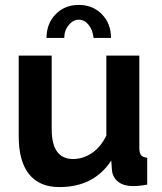

<svg xmlns="http://www.w3.org/2000/svg" viewBox="-20 -750 658 780"><path d="M241 -596H169Q169 -654 206 -692Q243 -730 300 -730Q357 -730 394 -692Q431 -654 431 -596H360Q357 -628 340 -649Q323 -670 300 -670Q277 -670 259 -648Q241 -626 241 -596ZM56 -196V-524H190V-225Q190 -104 277 -104Q317 -104 353 -128Q389 -152 412 -199V-524H546V-150Q546 -129 553 -120Q560 -111 578 -109V0Q546 6 520 6Q484 6 461.5 -10.5Q439 -27 435 -56L432 -98Q362 10 221 10Q140 10 98 -42.5Q56 -95 56 -196Z"/></svg>

Font: Raleway-v4020
Style: Bold
Weight: 700
Designer: Matt McInerney, Pablo Impallari, Rodrigo Fuenzalida
Foundry: Matt McInerney, Pablo Impallari, Rodrigo Fuenzalida
Version: Version 4.020;PS 004.020;hotconv 1.0.88;makeotf.lib2.5.64775